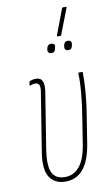

<svg xmlns="http://www.w3.org/2000/svg" viewBox="-90 -834 511 886"><g transform="rotate(-10 166.0 -391.0)"><path d="M144 6Q93 6 69.5 -31Q46 -68 59 -147L102 -416Q107 -441 102.5 -452.5Q98 -464 83 -464Q77 -464 71.5 -462.5Q66 -461 60 -459Q56 -458 57 -463L59 -475Q60 -479 63 -480Q68 -482 75.5 -483.5Q83 -485 91 -485Q113 -485 120.5 -468Q128 -451 123 -418L80 -149Q70 -78 86 -46.5Q102 -15 145 -15Q186 -15 213 -47.5Q240 -80 251 -147L270 -268Q280 -327 285 -383.5Q290 -440 288 -475Q288 -479 292 -479H306Q309 -479 309 -475Q310 -439 305.5 -383Q301 -327 291 -269L272 -149Q259 -69 227 -31.5Q195 6 144 6ZM225 -660Q219 -660 222 -667L266 -784Q267 -788 272 -788H284Q286 -788 287 -786.5Q288 -785 287 -783L241 -664Q240 -660 234 -660ZM183 -589Q174 -589 169.5 -594Q165 -599 166 -608L167 -614Q171 -632 187 -632Q196 -632 201 -627Q206 -622 203 -613L202 -607Q199 -589 183 -589ZM261 -589Q253 -589 248.5 -594Q244 -599 245 -608L246 -614Q249 -632 266 -632Q275 -632 279.5 -627Q284 -622 282 -613L281 -607Q278 -589 261 -589Z"/></g></svg>

Font: Sofia Sans Extra Condensed Thin
Style: Italic
Weight: 250
Italic angle: -9°
Version: Version 4.100